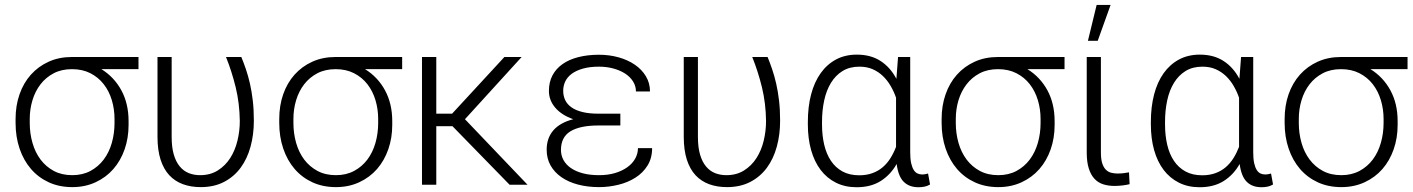

<svg xmlns="http://www.w3.org/2000/svg" viewBox="-20 -764 5844 794"><path d="M552.7 -478H399.4Q452.6 -444.8 482.2 -389.9Q511.7 -335 511.7 -263.2V-247.1Q511.7 -193.4 495.4 -146.5Q479 -99.6 448.7 -64.9Q418.5 -30.3 375.2 -10.3Q332 9.8 278.8 9.8Q225.1 9.8 181.9 -10Q138.7 -29.8 108.2 -65.2Q77.6 -100.6 61 -149.4Q44.4 -198.2 44.4 -255.9V-272Q44.4 -327.1 60.8 -374Q77.1 -420.9 107.7 -455.1Q138.2 -489.3 181.2 -508.8Q224.1 -528.3 277.3 -528.3H552.7ZM103 -255.9Q103 -212.4 114.3 -173.1Q125.5 -133.8 147.7 -104.2Q169.9 -74.7 202.6 -57.1Q235.4 -39.6 278.8 -39.6Q321.3 -39.6 354 -57.1Q386.7 -74.7 408.9 -104.2Q431.2 -133.8 442.4 -173.1Q453.6 -212.4 453.6 -255.9V-272Q453.6 -312.5 442.4 -349.9Q431.2 -387.2 408.9 -415.8Q386.7 -444.3 353.8 -461.2Q320.8 -478 277.8 -478H277.3Q234.4 -478 201.9 -460.9Q169.4 -443.8 147.5 -415.3Q125.5 -386.7 114.3 -349.6Q103 -312.5 103 -272Z M689.9 -528.3V-197.8Q689.9 -154.8 698.7 -124.8Q707.5 -94.7 723.4 -75.7Q739.3 -56.6 760.7 -48.1Q782.2 -39.6 807.6 -39.6Q849.6 -39.6 880.6 -59.1Q911.6 -78.6 931.9 -110.1Q952.1 -141.6 961.9 -181.9Q971.7 -222.2 971.7 -263.7Q970.7 -337.4 954.6 -403.3Q938.5 -469.2 914.6 -528.3H978Q987.8 -504.4 997.1 -477.3Q1006.3 -450.2 1013.7 -418Q1021 -385.7 1025.4 -347.9Q1029.8 -310.1 1029.8 -264.6Q1029.8 -207.5 1016.1 -157.5Q1002.4 -107.4 975.1 -70.3Q947.8 -33.2 906.5 -11.7Q865.2 9.8 810.1 9.8Q769.5 9.8 736.6 -2.2Q703.6 -14.2 680.2 -39.3Q656.7 -64.5 644 -104Q631.3 -143.6 631.3 -198.7V-528.3Z M1643.1 -478H1489.7Q1543 -444.8 1572.5 -389.9Q1602.1 -335 1602.1 -263.2V-247.1Q1602.1 -193.4 1585.7 -146.5Q1569.3 -99.6 1539.1 -64.9Q1508.8 -30.3 1465.6 -10.3Q1422.4 9.8 1369.1 9.8Q1315.4 9.8 1272.2 -10Q1229 -29.8 1198.5 -65.2Q1168 -100.6 1151.4 -149.4Q1134.8 -198.2 1134.8 -255.9V-272Q1134.8 -327.1 1151.1 -374Q1167.5 -420.9 1198 -455.1Q1228.5 -489.3 1271.5 -508.8Q1314.5 -528.3 1367.7 -528.3H1643.1ZM1193.4 -255.9Q1193.4 -212.4 1204.6 -173.1Q1215.8 -133.8 1238 -104.2Q1260.3 -74.7 1293 -57.1Q1325.7 -39.6 1369.1 -39.6Q1411.6 -39.6 1444.3 -57.1Q1477.1 -74.7 1499.3 -104.2Q1521.5 -133.8 1532.7 -173.1Q1543.9 -212.4 1543.9 -255.9V-272Q1543.9 -312.5 1532.7 -349.9Q1521.5 -387.2 1499.3 -415.8Q1477.1 -444.3 1444.1 -461.2Q1411.1 -478 1368.2 -478H1367.7Q1324.7 -478 1292.2 -460.9Q1259.8 -443.8 1237.8 -415.3Q1215.8 -386.7 1204.6 -349.6Q1193.4 -312.5 1193.4 -272Z M1851.1 -242.2H1784.2V0H1725.1V-528.3H1784.2V-293.9H1849.6L2065.9 -528.3H2137.2L1902.8 -271L2161.6 0H2087.4Z M2240.7 -145Q2240.7 -192.9 2268.3 -224.9Q2295.9 -256.8 2350.6 -271Q2302.2 -288.1 2276.1 -318.8Q2250 -349.6 2250 -387.7Q2250 -424.3 2264.6 -452.1Q2279.3 -480 2306.4 -499Q2333.5 -518.1 2371.8 -527.8Q2410.2 -537.6 2457 -537.6Q2500 -537.6 2538.3 -526.9Q2576.7 -516.1 2605.5 -496.3Q2634.3 -476.6 2651.1 -448.5Q2668 -420.4 2668 -385.7H2609.9Q2609.9 -408.2 2597.9 -427.2Q2585.9 -446.3 2565.2 -459.7Q2544.4 -473.1 2516.6 -480.7Q2488.8 -488.3 2457 -488.3Q2418.5 -488.3 2390.4 -480.2Q2362.3 -472.2 2344.2 -458.7Q2326.2 -445.3 2317.6 -427.2Q2309.1 -409.2 2309.1 -388.7Q2309.1 -367.2 2317.4 -349.9Q2325.7 -332.5 2343.3 -320.1Q2360.8 -307.6 2388.4 -300.8Q2416 -293.9 2455.1 -293.9H2545.4V-245.1H2455.1Q2378.9 -245.1 2339.4 -221.2Q2299.8 -197.3 2299.8 -144Q2299.8 -121.1 2310.3 -102.1Q2320.8 -83 2340.8 -69.1Q2360.8 -55.2 2390.1 -47.4Q2419.4 -39.6 2457 -39.6Q2493.7 -39.6 2523.2 -48.3Q2552.7 -57.1 2574 -72.3Q2595.2 -87.4 2606.7 -107.9Q2618.2 -128.4 2618.2 -151.4H2676.8Q2676.8 -109.9 2657.7 -79.3Q2638.7 -48.8 2607.4 -29.1Q2576.2 -9.3 2536.9 0.2Q2497.6 9.8 2457 9.8Q2410.2 9.8 2370.4 -0.7Q2330.6 -11.2 2301.8 -31.2Q2272.9 -51.3 2256.8 -79.8Q2240.7 -108.4 2240.7 -145Z M2866.2 -528.3V-197.8Q2866.2 -154.8 2875 -124.8Q2883.8 -94.7 2899.7 -75.7Q2915.5 -56.6 2937 -48.1Q2958.5 -39.6 2983.9 -39.6Q3025.9 -39.6 3056.9 -59.1Q3087.9 -78.6 3108.2 -110.1Q3128.4 -141.6 3138.2 -181.9Q3147.9 -222.2 3147.9 -263.7Q3147 -337.4 3130.9 -403.3Q3114.7 -469.2 3090.8 -528.3H3154.3Q3164.1 -504.4 3173.3 -477.3Q3182.6 -450.2 3189.9 -418Q3197.3 -385.7 3201.7 -347.9Q3206.1 -310.1 3206.1 -264.6Q3206.1 -207.5 3192.4 -157.5Q3178.7 -107.4 3151.4 -70.3Q3124 -33.2 3082.8 -11.7Q3041.5 9.8 2986.3 9.8Q2945.8 9.8 2912.8 -2.2Q2879.9 -14.2 2856.4 -39.3Q2833 -64.5 2820.3 -104Q2807.6 -143.6 2807.6 -198.7V-528.3Z M3744.1 -528.3V-133.8Q3744.1 -106.9 3748 -89.4Q3752 -71.8 3758.5 -61.3Q3765.1 -50.8 3774.2 -46.6Q3783.2 -42.5 3793.5 -42.5Q3800.3 -42.5 3806.4 -43.7Q3812.5 -44.9 3817.9 -46.4L3826.2 -1Q3814 5.9 3802.2 8.1Q3790.5 10.3 3778.3 10.3Q3740.2 10.3 3717.5 -12Q3694.8 -34.2 3688 -85.9Q3663.1 -41.5 3622.3 -15.6Q3581.5 10.3 3522.5 10.3Q3474.6 10.3 3437 -8.5Q3399.4 -27.3 3373.5 -61.5Q3347.7 -95.7 3334.2 -143.6Q3320.8 -191.4 3320.8 -249.5V-259.8Q3320.8 -322.3 3334.2 -373.5Q3347.7 -424.8 3373.8 -461.4Q3399.9 -498 3437.5 -518.1Q3475.1 -538.1 3523.4 -538.1Q3581.1 -538.1 3621.6 -511.7Q3662.1 -485.4 3687 -438L3693.8 -528.3ZM3379.4 -249.5Q3379.4 -204.1 3388.4 -165.5Q3397.5 -127 3416.3 -98.9Q3435.1 -70.8 3464.1 -54.9Q3493.2 -39.1 3533.2 -39.1Q3563.5 -39.1 3587.6 -47.9Q3611.8 -56.6 3630.4 -72.5Q3648.9 -88.4 3662.4 -109.9Q3675.8 -131.3 3685.5 -156.7V-359.9Q3676.8 -385.3 3663.3 -408.4Q3649.9 -431.6 3631.3 -449.5Q3612.8 -467.3 3588.9 -477.8Q3564.9 -488.3 3534.2 -488.3Q3493.7 -488.3 3464.6 -470.5Q3435.5 -452.6 3416.5 -421.6Q3397.5 -390.6 3388.4 -348.9Q3379.4 -307.1 3379.4 -259.8Z M4382.3 -478H4229Q4282.2 -444.8 4311.8 -389.9Q4341.3 -335 4341.3 -263.2V-247.1Q4341.3 -193.4 4325 -146.5Q4308.6 -99.6 4278.3 -64.9Q4248 -30.3 4204.8 -10.3Q4161.6 9.8 4108.4 9.8Q4054.7 9.8 4011.5 -10Q3968.3 -29.8 3937.7 -65.2Q3907.2 -100.6 3890.6 -149.4Q3874 -198.2 3874 -255.9V-272Q3874 -327.1 3890.4 -374Q3906.7 -420.9 3937.3 -455.1Q3967.8 -489.3 4010.7 -508.8Q4053.7 -528.3 4106.9 -528.3H4382.3ZM3932.6 -255.9Q3932.6 -212.4 3943.8 -173.1Q3955.1 -133.8 3977.3 -104.2Q3999.5 -74.7 4032.2 -57.1Q4064.9 -39.6 4108.4 -39.6Q4150.9 -39.6 4183.6 -57.1Q4216.3 -74.7 4238.5 -104.2Q4260.7 -133.8 4272 -173.1Q4283.2 -212.4 4283.2 -255.9V-272Q4283.2 -312.5 4272 -349.9Q4260.7 -387.2 4238.5 -415.8Q4216.3 -444.3 4183.3 -461.2Q4150.4 -478 4107.4 -478H4106.9Q4064 -478 4031.5 -460.9Q3999 -443.8 3977.1 -415.3Q3955.1 -386.7 3943.8 -349.6Q3932.6 -312.5 3932.6 -272Z M4532.7 -528.3V-133.3Q4532.7 -105.5 4538.3 -88.4Q4543.9 -71.3 4553.5 -62Q4563 -52.7 4575.4 -49.6Q4587.9 -46.4 4601.6 -46.4Q4614.7 -46.4 4627 -47.9Q4639.2 -49.3 4648.9 -51.3L4651.4 -2.4Q4640.6 0.5 4623.3 2.7Q4606 4.9 4588.9 4.9Q4564 4.9 4542.7 -1.7Q4521.5 -8.3 4506.3 -24.4Q4491.2 -40.5 4482.7 -67.1Q4474.1 -93.8 4474.1 -133.3V-528.3ZM4515.1 -743.7H4572.8L4519.5 -595.2H4479Z M5162.6 -528.3V-133.8Q5162.6 -106.9 5166.5 -89.4Q5170.4 -71.8 5177 -61.3Q5183.6 -50.8 5192.6 -46.6Q5201.7 -42.5 5211.9 -42.5Q5218.8 -42.5 5224.9 -43.7Q5231 -44.9 5236.3 -46.4L5244.6 -1Q5232.4 5.9 5220.7 8.1Q5209 10.3 5196.8 10.3Q5158.7 10.3 5136 -12Q5113.3 -34.2 5106.4 -85.9Q5081.5 -41.5 5040.8 -15.6Q5000 10.3 4940.9 10.3Q4893.1 10.3 4855.5 -8.5Q4817.9 -27.3 4792 -61.5Q4766.1 -95.7 4752.7 -143.6Q4739.3 -191.4 4739.3 -249.5V-259.8Q4739.3 -322.3 4752.7 -373.5Q4766.1 -424.8 4792.2 -461.4Q4818.4 -498 4856 -518.1Q4893.6 -538.1 4941.9 -538.1Q4999.5 -538.1 5040 -511.7Q5080.6 -485.4 5105.5 -438L5112.3 -528.3ZM4797.9 -249.5Q4797.9 -204.1 4806.9 -165.5Q4815.9 -127 4834.7 -98.9Q4853.5 -70.8 4882.6 -54.9Q4911.6 -39.1 4951.7 -39.1Q4981.9 -39.1 5006.1 -47.9Q5030.3 -56.6 5048.8 -72.5Q5067.4 -88.4 5080.8 -109.9Q5094.2 -131.3 5104 -156.7V-359.9Q5095.2 -385.3 5081.8 -408.4Q5068.4 -431.6 5049.8 -449.5Q5031.2 -467.3 5007.3 -477.8Q4983.4 -488.3 4952.6 -488.3Q4912.1 -488.3 4883.1 -470.5Q4854 -452.6 4835 -421.6Q4815.9 -390.6 4806.9 -348.9Q4797.9 -307.1 4797.9 -259.8Z M5800.8 -478H5647.5Q5700.7 -444.8 5730.2 -389.9Q5759.8 -335 5759.8 -263.2V-247.1Q5759.8 -193.4 5743.4 -146.5Q5727.1 -99.6 5696.8 -64.9Q5666.5 -30.3 5623.3 -10.3Q5580.1 9.8 5526.9 9.8Q5473.1 9.8 5429.9 -10Q5386.7 -29.8 5356.2 -65.2Q5325.7 -100.6 5309.1 -149.4Q5292.5 -198.2 5292.5 -255.9V-272Q5292.5 -327.1 5308.8 -374Q5325.2 -420.9 5355.7 -455.1Q5386.2 -489.3 5429.2 -508.8Q5472.2 -528.3 5525.4 -528.3H5800.8ZM5351.1 -255.9Q5351.1 -212.4 5362.3 -173.1Q5373.5 -133.8 5395.8 -104.2Q5418 -74.7 5450.7 -57.1Q5483.4 -39.6 5526.9 -39.6Q5569.3 -39.6 5602.1 -57.1Q5634.8 -74.7 5657 -104.2Q5679.2 -133.8 5690.4 -173.1Q5701.7 -212.4 5701.7 -255.9V-272Q5701.7 -312.5 5690.4 -349.9Q5679.2 -387.2 5657 -415.8Q5634.8 -444.3 5601.8 -461.2Q5568.8 -478 5525.9 -478H5525.4Q5482.4 -478 5450 -460.9Q5417.5 -443.8 5395.5 -415.3Q5373.5 -386.7 5362.3 -349.6Q5351.1 -312.5 5351.1 -272Z"/></svg>

Font: Melbourne
Style: Light
Weight: 300
Designer: Google
Version: Version 2.000980; 2014